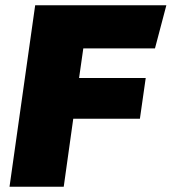

<svg xmlns="http://www.w3.org/2000/svg" viewBox="-20 -706 649 726"><path d="M609 -686 566 -523H295L279 -411H531L509 -257H257L221 0H16L113 -686Z"/></svg>

Font: Chivo Black Italic
Style: Regular
Weight: 900
Italic angle: -8.05°
Designer: Hector Gatti
Foundry: Omnibus-Type
Version: Version 1.007